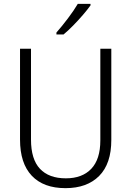

<svg xmlns="http://www.w3.org/2000/svg" viewBox="-20 -967 682 997"><path d="M558 -240Q558 -117 495 -53.5Q432 10 320 10Q206 10 145 -54.5Q84 -119 84 -242V-714H141V-242Q141 -140 187.5 -90.5Q234 -41 322 -41Q407 -41 454 -90.5Q501 -140 501 -238V-714H558ZM450 -939Q435 -918 411 -890Q387 -862 360 -834.5Q333 -807 310 -788H273V-798Q302 -831 333 -872Q364 -913 384 -947H450Z"/></svg>

Font: Noto Sans Tamil SemiCondensed Light
Style: Regular
Weight: 300
Width: 4
Designer: Jelle Bosma - Monotype Design Team
Foundry: Monotype Imaging Inc.
Version: Version 2.004; ttfautohint (v1.8.4.7-5d5b)